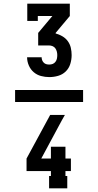

<svg xmlns="http://www.w3.org/2000/svg" viewBox="-20 -868 540 1056"><path d="M251 -444Q228 -444 205.5 -450Q183 -456 165.5 -471Q148 -486 138.5 -508Q129 -530 129 -553H209Q209 -544 212 -536.5Q215 -529 221 -523Q227 -517 235 -515Q243 -513 251 -513Q261 -513 270 -516.5Q279 -520 285 -528Q291 -536 293 -545.5Q295 -555 295 -565Q295 -575 292.5 -584.5Q290 -594 284.5 -602Q279 -610 269.5 -614Q260 -618 250 -618H190V-687L268 -780H188V-753H130V-848H364V-780L286 -687V-684Q305 -679 323 -668.5Q341 -658 353 -641.5Q365 -625 369.5 -605Q374 -585 374 -565Q374 -540 366.5 -516Q359 -492 341.5 -475Q324 -458 300 -451Q276 -444 251 -444ZM437 -307H63V-373H437ZM250 168V100H260V73H126V4L256 -236H337L320 -206L207 4H260V-61H340V4H370V73H340V100H350V168Z"/></svg>

Font: Iosevka Gothic
Style: Bold
Weight: 700
Monospace: yes
Designer: Belleve Invis
Foundry: Belleve Invis
Version: Version 15.5.1; ttfautohint (v1.8.4)